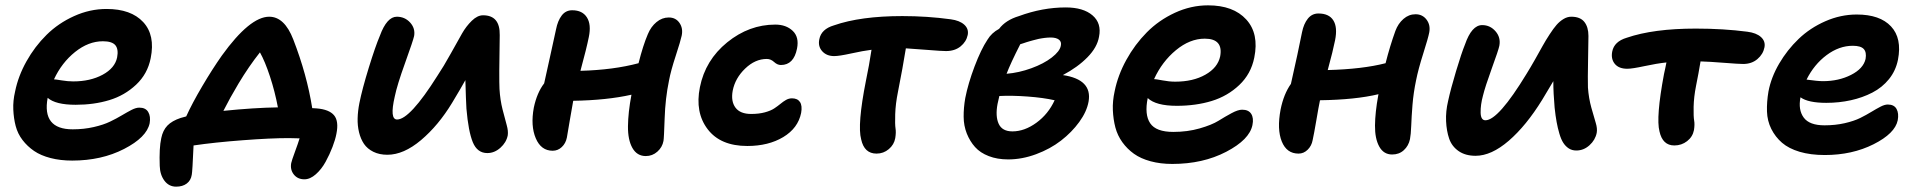

<svg xmlns="http://www.w3.org/2000/svg" viewBox="-20 -572 7258 726"><path d="M252.9 35.2Q208 35.2 171.1 25.6Q134.3 16.1 108.9 -1.2Q83.5 -18.6 65.2 -42.5Q46.9 -66.4 39.3 -95.5Q31.7 -124.5 30.3 -157.7Q28.8 -190.9 37.1 -226.1Q48.8 -284.2 80.1 -340.1Q111.3 -396 156 -440.2Q200.7 -484.4 260.3 -511.2Q319.8 -538.1 382.8 -538.1Q475.6 -538.1 521.5 -488.5Q567.4 -439 549.8 -352.1Q538.1 -292.5 494.6 -251.7Q451.2 -210.9 393.3 -193.4Q335.4 -175.8 266.1 -175.8Q189.9 -175.8 160.2 -202.1Q138.2 -83 254.9 -83Q297.4 -83 334.5 -91.6Q371.6 -100.1 396.2 -112.1Q420.9 -124 440.9 -136Q460.9 -147.9 477.5 -156.5Q494.1 -165 506.8 -165Q530.8 -165 540.5 -148.4Q550.3 -131.8 545.9 -106Q534.7 -52.7 449.2 -8.8Q363.8 35.2 252.9 35.2ZM369.1 -416Q314.5 -416 263.9 -375.5Q213.4 -335 184.1 -272Q189.5 -272 212.9 -268.1Q236.3 -264.2 256.8 -264.2Q321.3 -264.2 367.9 -289.3Q414.6 -314.5 422.9 -355Q428.7 -385.7 416.3 -400.9Q403.8 -416 369.1 -416Z M1130.9 106Q1105.5 106 1091.1 87.9Q1076.7 69.8 1081.1 44.9Q1083 35.2 1095.2 2.2Q1107.4 -30.8 1112.8 -48.8Q1106.9 -48.8 1093.3 -49.3Q1079.6 -49.8 1071.8 -49.8Q1003.4 -49.8 897.5 -41.7Q791.5 -33.7 711.9 -22Q707.5 78.6 705.1 88.9Q701.7 110.4 686 122.1Q670.4 133.8 646 133.8Q618.7 133.8 601.8 111.3Q585 88.9 584 55.2Q581.5 -12.2 589.8 -49.8Q595.7 -79.1 613 -97.2Q630.4 -115.2 663.1 -126Q670.4 -128.4 684.1 -131.8Q706.5 -181.2 744.6 -245.8Q782.7 -310.5 818.8 -361.8Q924.8 -508.8 998 -508.8Q1055.7 -508.8 1088.9 -422.9Q1140.6 -289.6 1160.6 -163.1Q1163.6 -163.1 1169.4 -162.6Q1175.3 -162.1 1177.7 -162.1Q1224.6 -158.2 1243.2 -136Q1261.7 -113.8 1252 -65.9Q1248 -44.4 1237.3 -16.4Q1226.6 11.7 1211.2 39.8Q1195.8 67.9 1174.3 86.9Q1152.8 106 1130.9 106ZM881.8 -255.9Q849.1 -201.2 824.7 -152.8Q940.4 -164.6 1030.8 -166Q1019.5 -226.1 1000.7 -283.2Q981.9 -340.3 962.9 -374Q921.4 -321.8 881.8 -255.9Z M1444.8 13.2Q1414.6 13.2 1391.8 2Q1369.1 -9.3 1356.4 -27.8Q1343.8 -46.4 1337.6 -71.8Q1331.5 -97.2 1332.3 -124.8Q1333 -152.3 1338.9 -182.1Q1349.6 -235.4 1374.5 -316.2Q1399.4 -397 1416.5 -437Q1442.9 -508.8 1480.5 -508.8Q1510.7 -508.8 1530.8 -486.8Q1550.8 -464.8 1545.9 -436Q1542.5 -419.4 1512 -334.7Q1481.4 -250 1472.7 -207Q1452.6 -120.1 1481.4 -120.1Q1529.8 -120.1 1633.8 -285.2Q1656.7 -319.3 1684.3 -369.1Q1711.9 -418.9 1727.3 -445.8Q1742.7 -472.7 1763.9 -493.4Q1785.2 -514.2 1806.6 -514.2Q1871.1 -514.2 1869.6 -439Q1866.7 -272.9 1868.7 -235.8Q1871.1 -194.3 1880.4 -157.7Q1889.6 -121.1 1896 -98.9Q1902.3 -76.7 1899.9 -60.1Q1894.5 -33.2 1872.1 -13.2Q1849.6 6.8 1822.8 6.8Q1784.7 6.8 1767.8 -34.2Q1751 -75.2 1743.7 -161.1Q1741.7 -193.8 1739.7 -269Q1723.6 -239.7 1689.5 -183.1Q1637.7 -97.7 1572 -42.2Q1506.3 13.2 1444.8 13.2Z M2069.8 -2Q2025.9 -2 2005.9 -49.1Q1985.8 -96.2 1998.5 -165Q2010.3 -221.2 2037.6 -256.8Q2043 -282.2 2059.3 -355Q2075.7 -427.7 2082.5 -460.9Q2088.9 -493.7 2104 -513.4Q2119.1 -533.2 2143.6 -533.2Q2182.1 -533.2 2199.2 -506.3Q2216.3 -479.5 2206.5 -432.1Q2198.2 -390.1 2174.8 -304.2Q2299.8 -307.6 2394.5 -333Q2411.6 -400.9 2429.7 -442.9Q2441.4 -471.2 2462.4 -488.5Q2483.4 -505.9 2508.8 -505.9Q2535.2 -505.9 2549.3 -485.4Q2563.5 -464.8 2557.6 -437Q2553.7 -418 2535.2 -361.3Q2516.6 -304.7 2509.8 -268.1Q2495.6 -199.7 2493.2 -124.3Q2490.7 -48.8 2488.8 -39.1Q2484.4 -15.1 2465.6 1.5Q2446.8 18.1 2421.9 18.1Q2388.7 18.1 2371.3 -12.5Q2354 -43 2354.5 -94.7Q2355 -146.5 2367.7 -213.9Q2274.4 -192.9 2147.5 -190.9Q2142.1 -163.1 2134.3 -115.5Q2126.5 -67.9 2123.5 -51.8Q2119.1 -29.8 2104.2 -15.9Q2089.4 -2 2069.8 -2Z M2805.7 -20Q2704.1 -20 2655.8 -83.5Q2607.4 -147 2626.5 -242.2Q2647 -344.7 2729.7 -411.9Q2812.5 -479 2911.6 -479Q2952.6 -479 2977.5 -455.3Q3002.4 -431.6 2993.7 -388.2Q2981.4 -326.2 2932.6 -326.2Q2919.4 -326.2 2907 -337.6Q2894.5 -349.1 2879.4 -349.1Q2835.4 -349.1 2797.6 -312.7Q2759.8 -276.4 2750.5 -229Q2743.2 -189 2761 -165Q2778.8 -141.1 2820.3 -141.1Q2849.6 -141.1 2872.1 -147.2Q2894.5 -153.3 2907.7 -162.1Q2920.9 -170.9 2931.2 -179.4Q2941.4 -188 2952.1 -194.1Q2962.9 -200.2 2974.6 -200.2Q2995.6 -200.2 3004.9 -186.3Q3014.2 -172.4 3009.3 -145Q2997.6 -87.4 2941.7 -53.7Q2885.7 -20 2805.7 -20Z M3294.4 8.8Q3248 8.8 3236.3 -44.9Q3221.2 -99.6 3254.4 -267.1Q3266.6 -325.2 3275.4 -383.8Q3244.1 -379.9 3198.7 -369.9Q3153.3 -359.9 3134.3 -359.9Q3105.5 -359.9 3088.9 -378.4Q3072.3 -397 3078.1 -423.8Q3085.4 -461.9 3133.3 -476.1Q3233.9 -511.2 3392.1 -511.2Q3486.3 -511.2 3575.2 -499Q3608.4 -494.6 3626 -478.8Q3643.6 -462.9 3639.2 -439.9Q3633.8 -414.1 3612.1 -396.5Q3590.3 -378.9 3557.1 -378.9Q3540 -378.9 3486.6 -383.3Q3433.1 -387.7 3405.3 -389.2Q3393.6 -316.4 3375.5 -225.1Q3366.2 -179.2 3365 -140.1Q3363.8 -101.1 3366.2 -86.4Q3368.7 -71.8 3365.2 -49.8Q3360.8 -24.9 3340.8 -8.1Q3320.8 8.8 3294.4 8.8Z M3792 30.8Q3751 30.8 3718.8 18.3Q3686.5 5.9 3667 -15.9Q3647.5 -37.6 3635.7 -67.1Q3624 -96.7 3623.8 -130.6Q3623.5 -164.6 3629.9 -201.2Q3640.6 -255.9 3665 -320.6Q3689.5 -385.3 3713.9 -421.9Q3729.5 -447.8 3757.8 -462.9Q3782.7 -496.1 3833 -511.2Q3921.9 -543.9 4009.8 -543.9Q4076.2 -543.9 4111.1 -513.9Q4146 -483.9 4135.7 -433.1Q4128.9 -393.1 4092 -355.5Q4055.2 -317.9 3999 -288.1Q4110.8 -271.5 4096.2 -188Q4089.4 -149.9 4061 -110.8Q4032.7 -71.8 3991.9 -40.3Q3951.2 -8.8 3897.9 11Q3844.7 30.8 3792 30.8ZM3952.1 -430.2Q3946.8 -430.2 3940.9 -429.7Q3935.1 -429.2 3930.4 -428.7Q3925.8 -428.2 3918.7 -427Q3911.6 -425.8 3907.7 -425Q3903.8 -424.3 3896 -422.1Q3888.2 -419.9 3884.8 -419.2Q3881.3 -418.5 3872.6 -415.8Q3863.8 -413.1 3861.3 -412.4Q3858.9 -411.6 3849.4 -408.4Q3839.8 -405.3 3837.9 -404.8Q3800.8 -332 3786.1 -293Q3833 -296.9 3879.9 -314Q3926.8 -331.1 3957 -354.5Q3987.3 -377.9 3991.2 -398.9Q3994.6 -414.1 3984.1 -422.1Q3973.6 -430.2 3952.1 -430.2ZM3752 -179.2Q3743.2 -132.3 3756.3 -103.8Q3769.5 -75.2 3808.1 -75.2Q3854 -75.2 3898.9 -107.9Q3943.8 -140.6 3967.8 -192.9Q3925.3 -202.6 3865.7 -207Q3806.2 -211.4 3758.8 -209Q3756.3 -200.2 3752 -179.2Z M4412.6 47.9Q4367.7 47.9 4330.6 37.8Q4293.5 27.8 4267.8 9.5Q4242.2 -8.8 4223.9 -34.2Q4205.6 -59.6 4197.5 -90.1Q4189.5 -120.6 4188 -155.3Q4186.5 -189.9 4194.8 -227.1Q4207 -287.6 4239 -345.7Q4271 -403.8 4316.4 -449.7Q4361.8 -495.6 4422.6 -523.7Q4483.4 -551.8 4547.9 -551.8Q4643.6 -551.8 4692.4 -498.3Q4741.2 -444.8 4722.7 -354Q4710.4 -292.5 4666 -250.5Q4621.6 -208.5 4561.8 -190.2Q4502 -171.9 4429.7 -171.9Q4350.6 -171.9 4319.8 -201.2Q4307.1 -138.7 4329.1 -106Q4351.1 -73.2 4416.5 -73.2Q4470.2 -73.2 4516.1 -86.4Q4562 -99.6 4587.2 -115.2Q4612.3 -130.9 4636.7 -144Q4661.1 -157.2 4676.8 -157.2Q4701.2 -157.2 4711.2 -141.4Q4721.2 -125.5 4715.8 -99.1Q4704.6 -43.9 4616.5 2Q4528.3 47.9 4412.6 47.9ZM4343.8 -272.9Q4350.1 -272.9 4375.5 -268.1Q4400.9 -263.2 4423.8 -263.2Q4491.2 -263.2 4537.8 -289.6Q4584.5 -315.9 4593.8 -358.9Q4606 -425.8 4535.6 -425.8Q4479 -425.8 4426.5 -382.3Q4374 -338.9 4343.8 -272.9Z M4890.1 8.8Q4845.2 8.8 4826.7 -37.1Q4808.1 -83 4822.3 -158.2Q4834 -216.3 4861.3 -254.9Q4888.7 -376 4903.3 -450.2Q4909.7 -481.9 4925.3 -501.5Q4940.9 -521 4965.3 -521Q5005.4 -521 5021.7 -494.9Q5038.1 -468.8 5028.3 -419.9Q5020.5 -380.4 5000.5 -307.1Q5131.8 -310.5 5219.2 -333Q5235.8 -398.4 5256.3 -455.1Q5266.6 -482.9 5286.9 -500.5Q5307.1 -518.1 5332.5 -518.1Q5358.9 -518.1 5374.3 -497.6Q5389.6 -477.1 5384.3 -449.2Q5380.4 -428.7 5361.6 -369.4Q5342.8 -310.1 5334.5 -268.1Q5324.7 -221.2 5321 -175.8Q5317.4 -130.4 5316.2 -96.7Q5314.9 -63 5311.5 -45.9Q5306.2 -20.5 5288.3 -4.2Q5270.5 12.2 5244.1 12.2Q5211.9 12.2 5195.3 -17.8Q5178.7 -47.9 5179.2 -97.4Q5179.7 -147 5191.4 -210.9L5192.4 -215.8Q5105 -194.8 4971.2 -192.9Q4965.8 -167 4957.3 -116.5Q4948.7 -65.9 4943.4 -42Q4939.5 -20.5 4924.6 -5.9Q4909.7 8.8 4890.1 8.8Z M5559.6 17.1Q5521 17.1 5495.4 -0.7Q5469.7 -18.6 5459.7 -47.6Q5449.7 -76.7 5448 -113.8Q5446.3 -150.9 5455.6 -189.9Q5465.3 -234.9 5485.8 -303.2Q5506.3 -371.6 5519.5 -403.8Q5544.9 -477.1 5584.5 -477.1Q5614.7 -477.1 5635 -453.6Q5655.3 -430.2 5649.4 -398.9Q5646 -382.3 5620.8 -313.2Q5595.7 -244.1 5587.4 -210Q5578.1 -175.8 5578.6 -146.5Q5579.1 -117.2 5596.7 -117.2Q5645.5 -117.2 5752.4 -293Q5766.6 -315.9 5784.2 -346.9Q5801.8 -377.9 5813.2 -398.7Q5824.7 -419.4 5839.4 -441.9Q5854 -464.4 5865.7 -477.8Q5877.4 -491.2 5891.8 -500Q5906.2 -508.8 5921.4 -508.8Q5955.1 -508.8 5970.7 -489.3Q5986.3 -469.7 5986.3 -436Q5986.3 -422.9 5984.9 -347.2Q5983.4 -271.5 5984.4 -241.2Q5987.3 -200.7 5997.3 -164.8Q6007.3 -128.9 6013.9 -107.4Q6020.5 -85.9 6017.6 -69.8Q6012.2 -42.5 5990.2 -22.7Q5968.3 -2.9 5940.4 -2.9Q5924.3 -2.9 5912.1 -10.7Q5899.9 -18.6 5891.4 -31.7Q5882.8 -44.9 5876.5 -66.4Q5870.1 -87.9 5866 -110.6Q5861.8 -133.3 5858.4 -165Q5853.5 -220.2 5853.5 -265.1Q5822.3 -211.9 5811.5 -194.8Q5751 -96.7 5685.1 -39.8Q5619.1 17.1 5559.6 17.1Z M6311 -22Q6266.6 -22 6254.9 -75.2Q6241.2 -127.9 6272 -292Q6274.4 -301.3 6277.3 -316.4Q6280.3 -331.5 6281.2 -335.9Q6244.6 -332 6198.2 -322Q6151.9 -312 6133.3 -312Q6101.1 -312 6085.9 -330.6Q6070.8 -349.1 6076.2 -377Q6083.5 -415 6130.9 -429.2Q6231.9 -463.9 6392.1 -463.9Q6496.6 -463.9 6586.9 -452.1Q6621.1 -447.8 6638.7 -431.9Q6656.2 -416 6651.9 -393.1Q6647 -367.2 6625.2 -348.6Q6603.5 -330.1 6571.3 -330.1Q6554.7 -330.1 6499 -334.5Q6443.4 -338.9 6410.2 -339.8Q6402.8 -294.9 6393.1 -247.1Q6384.8 -205.1 6384 -168Q6383.3 -130.9 6386 -116.2Q6388.7 -101.6 6385.3 -80.1Q6380.4 -54.7 6359.4 -38.3Q6338.4 -22 6311 -22Z M6879.9 14.2Q6826.2 14.2 6784.9 2Q6743.7 -10.3 6718.3 -32.2Q6692.9 -54.2 6677.7 -84.5Q6662.6 -114.7 6661.4 -150.4Q6660.2 -186 6667 -226.1Q6677.2 -279.8 6707.5 -331.5Q6737.8 -383.3 6781 -424.8Q6824.2 -466.3 6882.1 -491.7Q6939.9 -517.1 7001 -517.1Q7088.4 -517.1 7130.4 -472.2Q7172.4 -427.2 7156.7 -346.2Q7148.4 -304.7 7122.8 -272.9Q7097.2 -241.2 7059.8 -221.9Q7022.5 -202.6 6978.3 -192.9Q6934.1 -183.1 6885.7 -183.1Q6816.9 -183.1 6788.1 -204.1Q6778.8 -156.7 6800.3 -127.4Q6821.8 -98.1 6878.9 -98.1Q6919.9 -98.1 6955.3 -106.2Q6990.7 -114.3 7014.2 -126Q7037.6 -137.7 7056.4 -149.2Q7075.2 -160.6 7090.8 -168.7Q7106.4 -176.8 7118.2 -176.8Q7142.1 -176.8 7151.4 -159.9Q7160.6 -143.1 7155.8 -117.2Q7145.5 -67.4 7064.5 -26.6Q6983.4 14.2 6879.9 14.2ZM6985.8 -398.9Q6934.1 -398.9 6886.7 -363.5Q6839.4 -328.1 6811 -271Q6853.5 -265.1 6873 -265.1Q6932.6 -265.1 6979.2 -288.8Q7025.9 -312.5 7034.2 -349.1Q7038.6 -374.5 7027.3 -386.7Q7016.1 -398.9 6985.8 -398.9Z"/></svg>

Font: Shantell Sans Irregular
Style: Italic
Weight: 600
Italic angle: -11.31°
Designer: Stephen Nixon, Anya Danilova, Shantell Martin
Foundry: Arrow Type
Version: Version 1.006;[9816181b4]